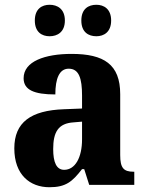

<svg xmlns="http://www.w3.org/2000/svg" viewBox="-20 -775 610 805"><path d="M384 -623C415 -623 446 -640 446 -689C446 -738 415 -755 384 -755C351 -755 321 -738 321 -689C321 -640 351 -623 384 -623ZM188 -623C220 -623 252 -640 252 -689C252 -738 220 -755 188 -755C156 -755 126 -738 126 -689C126 -640 156 -623 188 -623ZM187 10C256 10 283 -13 324 -66H333L354 0H543V-55H540C498 -55 484 -71 484 -125V-380C484 -505 416 -549 280 -549C169 -549 79 -518 79 -447C79 -398 123 -379 212 -379C212 -446 229 -487 268 -487C311 -487 324 -447 324 -374V-320L248 -317C109 -312 40 -262 40 -153C40 -42 106 10 187 10ZM249 -63C217 -63 203 -94 203 -150C203 -221 224 -258 289 -262L324 -265V-191C324 -114 295 -63 249 -63Z"/></svg>

Font: Noto Serif Armenian SemiCondensed
Style: Bold
Weight: 700
Width: 4
Designer: Monotype Design Team
Foundry: Monotype Imaging Inc.
Version: Version 2.008